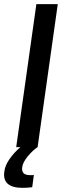

<svg xmlns="http://www.w3.org/2000/svg" viewBox="-46 -708 329 924"><path d="M-25 117Q-22 89 -0.5 58Q21 27 52 0H32L129 -688H232L135 0Q111 16 87.5 44.5Q64 73 61 96Q58 115 67 125Q76 135 101 135Q114 135 117 134L109 193Q87 196 63 196Q-37 196 -25 117Z"/></svg>

Font: Assailand Medium
Style: Italic
Weight: 500
Italic angle: -8°
Designer: Hector Gatti with collaboration of the Omnibus-Type team
Foundry: Omnibus-Type
Version: Version 0.072;October 19, 2019;FontCreator 12.0.0.2547 64-bi